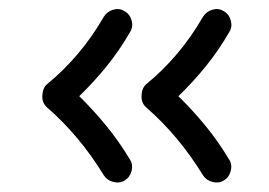

<svg xmlns="http://www.w3.org/2000/svg" viewBox="-20 -514 579 414"><path d="M462.9 -125Q452.1 -118.2 438.5 -121.6Q424.8 -125 418 -135.7Q365.2 -221.7 294.9 -282.7Q284.2 -292.5 285.2 -308.6Q286.1 -324.7 295.4 -332.5Q331.1 -361.8 361.6 -397.7Q392.1 -433.6 417.5 -477.5Q424.3 -488.8 437.5 -492.9Q450.7 -497.1 461.9 -490.2Q473.6 -483.9 477.5 -470.2Q481.4 -456.5 474.6 -445.3Q451.2 -404.8 423.6 -370.8Q396 -336.9 364.7 -306.6Q395.5 -276.4 423.1 -242.7Q450.7 -209 474.1 -169.9Q481 -159.2 477.5 -145.5Q474.1 -131.8 462.9 -125ZM249 -125Q238.3 -118.2 224.6 -121.6Q210.9 -125 204.1 -135.7Q151.4 -221.7 81.1 -282.7Q70.3 -292.5 71.3 -308.6Q72.3 -324.7 81.5 -332.5Q117.2 -361.8 147.7 -397.7Q178.2 -433.6 203.6 -477.5Q210.4 -488.8 223.6 -492.9Q236.8 -497.1 248 -490.2Q259.8 -483.9 263.7 -470.2Q267.6 -456.5 260.7 -445.3Q237.3 -404.8 209.7 -370.8Q182.1 -336.9 150.9 -306.6Q181.6 -276.4 209.2 -242.7Q236.8 -209 260.3 -169.9Q267.1 -159.2 263.7 -145.5Q260.3 -131.8 249 -125Z"/></svg>

Font: Mikhak Medium
Style: Regular
Weight: 500
Designer: Amin Abedi
Version: Version 3.3